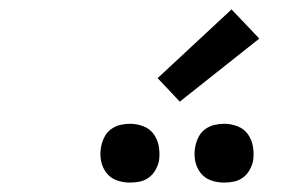

<svg xmlns="http://www.w3.org/2000/svg" viewBox="-20 -1006 640 408"><path d="M456 -618Q441 -618 427.5 -623Q414 -628 405.5 -639.5Q397 -651 394.5 -665.5Q392 -680 395 -695Q397 -705 402 -715Q407 -725 416 -731.5Q425 -738 435.5 -740.5Q446 -743 456 -743Q471 -743 485 -737.5Q499 -732 507 -720.5Q515 -709 517.5 -694.5Q520 -680 518 -665Q516 -655 510.5 -645Q505 -635 496 -628.5Q487 -622 476.5 -620Q466 -618 456 -618ZM256 -618Q241 -618 227.5 -623Q214 -628 205.5 -639.5Q197 -651 194.5 -665.5Q192 -680 195 -695Q197 -705 202 -715Q207 -725 216 -731.5Q225 -738 235.5 -740.5Q246 -743 256 -743Q271 -743 285 -737.5Q299 -732 307 -720.5Q315 -709 317.5 -694.5Q320 -680 318 -665Q316 -655 310.5 -645Q305 -635 296 -628.5Q287 -622 276.5 -620Q266 -618 256 -618ZM362 -790 315 -840 472 -986 531 -924Z"/></svg>

Font: Iosevka Slab Extended Oblique
Style: Regular
Weight: 400
Width: 7
Italic angle: -9°
Monospace: yes
Designer: Belleve Invis
Foundry: Belleve Invis
Version: Version 11.1.0; ttfautohint (v1.8.3)